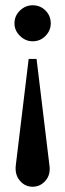

<svg xmlns="http://www.w3.org/2000/svg" viewBox="-20 -499 248 730"><path d="M104 211Q75 211 55.5 188Q36 165 40 130L89 -275H119L168 130Q173 165 153 188Q133 211 104 211ZM104 -479Q133 -479 153 -459Q173 -439 173 -410Q173 -383 153 -362.5Q133 -342 104 -342Q77 -342 56 -362.5Q35 -383 35 -410Q35 -439 56 -459Q77 -479 104 -479Z"/></svg>

Font: Brygada 1918 SemiBold
Style: Regular
Weight: 600
Designer: Mateusz Machalski | Borys Kosmynka | Przemek Hoffer
Foundry: NIEPODLEGLA 2018
Version: Version 3.006